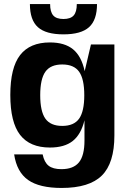

<svg xmlns="http://www.w3.org/2000/svg" viewBox="-20 -720 646 950"><path d="M227 10Q128 10 79.5 -52.5Q31 -115 31 -250Q31 -385 79.5 -447.5Q128 -510 227 -510Q300 -510 341.5 -476Q383 -442 399 -368L430 -500H546V-50Q546 87 484 148.5Q422 210 285 210Q175 210 119 170.5Q63 131 50 44H191Q199 83 220.5 100Q242 117 284 117Q343 117 370.5 83.5Q398 50 398 -25V-125Q381 -55 340 -22.5Q299 10 227 10ZM204.5 -365Q179 -329 179 -249Q179 -169 204.5 -133Q230 -97 288 -97Q346 -97 371.5 -133Q397 -169 397 -249Q397 -329 371.5 -365Q346 -401 288 -401Q230 -401 204.5 -365ZM460 -700Q460 -621 420.5 -585.5Q381 -550 294 -550Q207 -550 167.5 -585.5Q128 -621 128 -700H228Q228 -661 243.5 -643.5Q259 -626 294 -626Q329 -626 344.5 -643.5Q360 -661 360 -700Z"/></svg>

Font: Fivo Sans Modern
Style: Regular
Weight: 700
Designer: Alexander Slobzheninov
Foundry: Alexander Slobzheninov
Version: 1.0